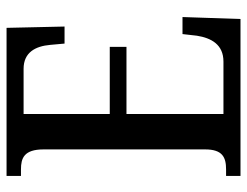

<svg xmlns="http://www.w3.org/2000/svg" viewBox="-104 -650 754 586"><g transform="rotate(-90 273.0 -357.0)"><path d="M29 0H508L514 -177H462L457 -133C450 -89 430 -52 378 -52H218V-348H423V-399H218V-662H356C406 -662 425 -626 429 -581L433 -537H485L481 -714H29V-670H49C83 -670 110 -661 110 -601V-108C110 -55 86 -44 49 -44H29Z"/></g></svg>

Font: Noto Serif Condensed Medium
Style: Regular
Weight: 500
Width: 3
Designer: Monotype Design Team
Foundry: Monotype Imaging Inc.
Version: Version 2.015